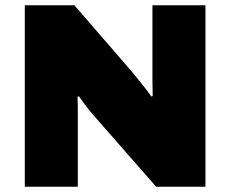

<svg xmlns="http://www.w3.org/2000/svg" viewBox="-20 -708 873 728"><path d="M74 0V-688H262L476 -441Q485 -431 500 -412Q515 -393 530.5 -373.5Q546 -354 554 -342L559 -344Q558 -372 558 -399.5Q558 -427 558 -441V-688H759V0H572L331 -275Q314 -295 302 -311.5Q290 -328 279 -343L274 -341Q275 -322 275 -303Q275 -284 275 -275V0Z"/></svg>

Font: Archivo SemiBold Black
Style: Regular
Weight: 900
Version: Version 2.001